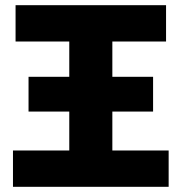

<svg xmlns="http://www.w3.org/2000/svg" viewBox="-20 -720 700 740"><path d="M30 0V-140H247V-290H90V-424H247V-560H40V-700H620V-560H413V-424H570V-290H413V-140H630V0Z"/></svg>

Font: Tektur
Style: Bold
Weight: 700
Designer: Adam Jagosz
Foundry: Adam Jagosz
Version: Version 1.005;gftools[0.9.30]